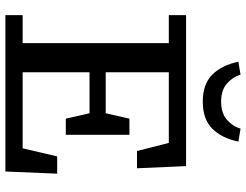

<svg xmlns="http://www.w3.org/2000/svg" viewBox="-120 -792 912 712"><g transform="rotate(90 336.0 -436.0)"><path d="M36 -606V-670H596L604 -488H540L510 -606H248V-372H400L420 -460H480V-224H420L400 -312H248V-64H530L560 -192H624L616 0H36V-64H140V-606ZM209 -864 257 -872Q266 -842 290.5 -821Q315 -800 357 -800Q399 -800 423.5 -821Q448 -842 457 -872L505 -864Q493 -804 458 -768Q423 -732 357 -732Q291 -732 256 -768Q221 -804 209 -864Z"/></g></svg>

Font: Source Serif 4 Caption
Style: Regular
Weight: 400
Designer: Frank Grießhammer
Foundry: Adobe Systems Incorporated
Version: Version 4.004;hotconv 1.0.117;makeotfexe 2.5.65602